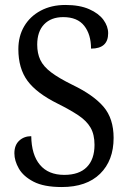

<svg xmlns="http://www.w3.org/2000/svg" viewBox="-20 -744 517 774"><path d="M229 10Q157 10 115.5 -11.5Q74 -33 56 -64.5Q38 -96 38 -126Q38 -159 57.5 -177Q77 -195 106 -195Q107 -120 141 -79.5Q175 -39 239 -39Q299 -39 330 -70.5Q361 -102 361 -160Q361 -202 345 -229.5Q329 -257 296 -279Q263 -301 213 -326Q128 -368 91 -418Q54 -468 54 -546Q54 -598 77.5 -638Q101 -678 144 -701Q187 -724 244 -724Q301 -724 339.5 -707Q378 -690 397 -664Q416 -638 416 -610Q416 -548 347 -548Q347 -605 319.5 -640Q292 -675 235 -675Q186 -675 158 -646Q130 -617 130 -564Q130 -529 142.5 -502.5Q155 -476 186 -452.5Q217 -429 272 -402Q357 -361 397.5 -313.5Q438 -266 438 -188Q438 -97 383.5 -43.5Q329 10 229 10Z"/></svg>

Font: Noto Serif Armenian Condensed Medium
Style: Regular
Weight: 500
Width: 3
Designer: Monotype Design Team
Foundry: Monotype Imaging Inc.
Version: Version 2.008; ttfautohint (v1.8.4.7-5d5b)